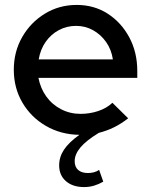

<svg xmlns="http://www.w3.org/2000/svg" viewBox="-20 -538 613 779"><path d="M321 221Q275 221 247.5 197Q220 173 220 133Q220 99 239.5 69.5Q259 40 302 9Q227 8 166.5 -27Q106 -62 71 -121.5Q36 -181 36 -255Q36 -328 70 -387.5Q104 -447 162 -482.5Q220 -518 291 -518Q362 -518 417 -482.5Q472 -447 504.5 -386.5Q537 -326 537 -250V-222H136Q144 -180 167.5 -147Q191 -114 227.5 -95Q264 -76 307 -76Q344 -76 378.5 -87.5Q413 -99 436 -121L500 -58Q472 -36 442.5 -21.5Q413 -7 381 1Q330 32 306.5 60Q283 88 283 116Q283 139 297 151.5Q311 164 337 164Q349 164 361 161Q373 158 382 151L399 199Q382 209 362.5 215Q343 221 321 221ZM137 -297H438Q432 -337 410.5 -367.5Q389 -398 357.5 -415.5Q326 -433 289 -433Q251 -433 219 -416Q187 -399 165.5 -368.5Q144 -338 137 -297Z"/></svg>

Font: Red Hat Display Medium
Style: Regular
Weight: 500
Designer: Pentagram, MCKL
Foundry: Pentagram, MCKL
Version: Version 1.023